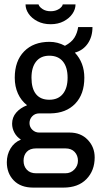

<svg xmlns="http://www.w3.org/2000/svg" viewBox="-20 -685 459 872"><path d="M210 -575Q176 -575 150 -588.5Q124 -602 110 -622.5Q96 -643 96 -665H155Q158 -654 173 -644Q188 -634 210 -634Q232 -634 247.5 -644Q263 -654 265 -665H323Q323 -643 309 -622.5Q295 -602 269.5 -588.5Q244 -575 210 -575ZM320 -446Q363 -400 363 -332Q363 -257 321.5 -214Q280 -171 209 -170H158Q139 -170 126.5 -157Q114 -144 114 -126Q114 -108 127 -95.5Q140 -83 158 -83H296Q347 -83 378.5 -50Q410 -17 410 30Q410 90 372.5 128.5Q335 167 268 167H131Q74 167 42.5 134.5Q11 102 11 52Q11 17 28 -11Q45 -39 75 -51Q56 -63 45.5 -82.5Q35 -102 35 -123Q35 -152 53.5 -173.5Q72 -195 103 -207Q76 -228 61.5 -260Q47 -292 47 -332Q47 -408 89.5 -451.5Q132 -495 205 -495Q242 -495 275 -477Q305 -493 318 -514Q331 -535 335 -562H400Q400 -518 378.5 -487Q357 -456 320 -446ZM123 -332Q123 -283 143.5 -257.5Q164 -232 204 -232Q244 -232 265.5 -258.5Q287 -285 287 -332Q287 -380 265.5 -406Q244 -432 204 -432Q165 -432 144 -405.5Q123 -379 123 -332ZM87 45Q87 70 102 86Q117 102 144 102H277Q301 102 317.5 85Q334 68 334 45Q334 21 319 5Q304 -11 277 -11H144Q116 -11 101.5 4.5Q87 20 87 45Z"/></svg>

Font: Pragati Narrow
Style: Regular
Weight: 400
Designer: Hector Gatti, Marcela Romero, Pablo Cosgaya and Nicolas Silva
Foundry: Omnibus-Type
Version: Version 1.010; ttfautohint (v1.3)